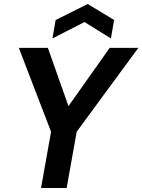

<svg xmlns="http://www.w3.org/2000/svg" viewBox="-20 -939 711 959"><path d="M185 0 235 -281 74 -700H219L322 -409L528 -700H671L363 -281L313 0ZM242 -747 258 -839 418 -919 550 -839 534 -747 402 -829Z"/></svg>

Font: Rethink Sans
Style: Bold Italic
Weight: 700
Italic angle: -10°
Designer: The Rethink Sans project authors (Hans Thiessen). DM Sans designed by Colophon Foundry.
Foundry: Rethink Communications LLC
Version: Version 1.001